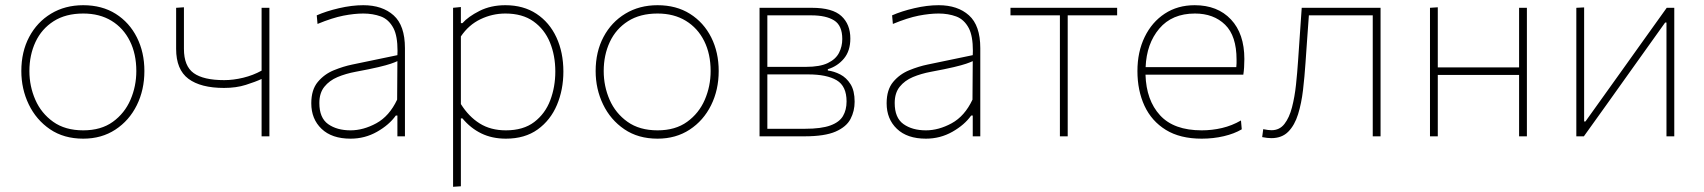

<svg xmlns="http://www.w3.org/2000/svg" viewBox="-20 -524 6550 738"><path d="M300 9Q225.5 9 172.2 -27.2Q119 -63.5 90.5 -122.8Q62 -182 62 -251Q62 -325 92.2 -382Q122.5 -439 176.2 -471.5Q230 -504 300 -504Q372 -504 424.8 -470.8Q477.5 -437.5 506.2 -380.2Q535 -323 535 -251Q535 -178.5 505.8 -119.5Q476.5 -60.5 423.5 -25.8Q370.5 9 300 9ZM300 -23Q368.5 -23 413.8 -55.8Q459 -88.5 481.5 -140.5Q504 -192.5 504 -251Q504 -316.5 479.2 -366.2Q454.5 -416 408.8 -444Q363 -472 300 -472Q232.5 -472 186.2 -442.5Q140 -413 116.5 -362.8Q93 -312.5 93 -251Q93 -192.5 115.8 -140.5Q138.5 -88.5 184.5 -55.8Q230.5 -23 300 -23Z M985.5 0V-220.5Q962 -209.5 925 -197.8Q888 -186 841 -186Q751.5 -186 704.2 -221.2Q657 -256.5 657 -336V-494L687 -496V-336Q687 -270 724.5 -243Q762 -216 842 -216Q876.5 -216 914.8 -225.2Q953 -234.5 985.5 -252.5V-494H1015.5V0Z M1327.5 9Q1255.5 9 1216 -28.8Q1176.5 -66.5 1176.5 -127Q1176.5 -179 1201.5 -209Q1226.5 -239 1263.2 -254Q1300 -269 1334.5 -276L1507.5 -312Q1508 -320.5 1508 -328.5Q1508 -385.5 1492.5 -415.5Q1474.5 -449.5 1443.8 -460.8Q1413 -472 1376.5 -472Q1342 -472 1299.8 -463.8Q1257.5 -455.5 1200.5 -432L1197.5 -465Q1233.5 -481 1283 -492.5Q1332.5 -504 1376.5 -504Q1449.5 -504 1493 -465Q1536.5 -426 1536.5 -339V0H1507.5V-80H1501.5Q1476 -44 1429.2 -17.5Q1382.5 9 1327.5 9ZM1327.5 -23Q1376.5 -23 1426.5 -50.2Q1476.5 -77.5 1506.5 -141L1507.5 -289Q1498 -284.5 1482 -279Q1466 -273.5 1434.5 -266Q1403 -258.5 1346.5 -248Q1309 -241 1277.5 -227.8Q1246 -214.5 1226.8 -190.5Q1207.5 -166.5 1207.5 -128Q1207.5 -71 1241.2 -47Q1275 -23 1327.5 -23Z M1721.5 194V-494L1751.5 -497V-435H1757.5Q1779.5 -460 1823 -482Q1866.5 -504 1922.5 -504Q1992 -504 2042 -471Q2092 -438 2118.8 -380.2Q2145.5 -322.5 2145.5 -249Q2145.5 -179.5 2120.8 -120.8Q2096 -62 2046.8 -26.5Q1997.5 9 1924.5 9Q1871.5 9 1830 -11.2Q1788.5 -31.5 1757.5 -69H1751.5V192ZM1924.5 -23Q1991.5 -23 2033.5 -55Q2075.5 -87 2095 -138.5Q2114.5 -190 2114.5 -249Q2114.5 -310.5 2093.8 -361Q2073 -411.5 2030.5 -441.8Q1988 -472 1922.5 -472Q1872.5 -472 1827 -450.2Q1781.5 -428.5 1751.5 -384V-124Q1781.5 -76 1823.8 -49.5Q1866 -23 1924.5 -23Z M2507.5 9Q2433 9 2379.8 -27.2Q2326.5 -63.5 2298 -122.8Q2269.5 -182 2269.5 -251Q2269.5 -325 2299.8 -382Q2330 -439 2383.8 -471.5Q2437.5 -504 2507.5 -504Q2579.5 -504 2632.2 -470.8Q2685 -437.5 2713.8 -380.2Q2742.5 -323 2742.5 -251Q2742.5 -178.5 2713.2 -119.5Q2684 -60.5 2631 -25.8Q2578 9 2507.5 9ZM2507.5 -23Q2576 -23 2621.2 -55.8Q2666.5 -88.5 2689 -140.5Q2711.5 -192.5 2711.5 -251Q2711.5 -316.5 2686.8 -366.2Q2662 -416 2616.2 -444Q2570.5 -472 2507.5 -472Q2440 -472 2393.8 -442.5Q2347.5 -413 2324 -362.8Q2300.5 -312.5 2300.5 -251Q2300.5 -192.5 2323.2 -140.5Q2346 -88.5 2392 -55.8Q2438 -23 2507.5 -23Z M2899.5 0V-494H3100.5Q3180 -494 3214.2 -462.2Q3248.5 -430.5 3248.5 -376Q3248.5 -328.5 3224 -299Q3199.5 -269.5 3162 -258V-253Q3186 -250 3209.8 -237.8Q3233.5 -225.5 3249.2 -200.5Q3265 -175.5 3265 -133Q3265 -97 3249.2 -66.8Q3233.5 -36.5 3191.8 -18.2Q3150 0 3072 0ZM3098.5 -465H2929.5V-267H3078Q3132 -267 3162.2 -281.8Q3192.5 -296.5 3205 -321Q3217.5 -345.5 3217.5 -374Q3217.5 -426 3186.2 -445.5Q3155 -465 3098.5 -465ZM2929.5 -29H3074Q3137 -29 3171.8 -41.8Q3206.5 -54.5 3220.2 -78Q3234 -101.5 3234 -134Q3234 -193 3196 -215.5Q3158 -238 3086.5 -238H2929.5Z M3539 9Q3467 9 3427.5 -28.8Q3388 -66.5 3388 -127Q3388 -179 3413 -209Q3438 -239 3474.8 -254Q3511.5 -269 3546 -276L3719 -312Q3719.5 -320.5 3719.5 -328.5Q3719.5 -385.5 3704 -415.5Q3686 -449.5 3655.2 -460.8Q3624.5 -472 3588 -472Q3553.5 -472 3511.2 -463.8Q3469 -455.5 3412 -432L3409 -465Q3445 -481 3494.5 -492.5Q3544 -504 3588 -504Q3661 -504 3704.5 -465Q3748 -426 3748 -339V0H3719V-80H3713Q3687.5 -44 3640.8 -17.5Q3594 9 3539 9ZM3539 -23Q3588 -23 3638 -50.2Q3688 -77.5 3718 -141L3719 -289Q3709.5 -284.5 3693.5 -279Q3677.5 -273.5 3646 -266Q3614.5 -258.5 3558 -248Q3520.5 -241 3489 -227.8Q3457.5 -214.5 3438.2 -190.5Q3419 -166.5 3419 -128Q3419 -71 3452.8 -47Q3486.5 -23 3539 -23Z M4054 0V-465H3864V-494H4274V-465H4084V0Z M4599 9Q4516 9 4461.2 -24.8Q4406.5 -58.5 4379.2 -117.2Q4352 -176 4352 -251Q4352 -324.5 4379.8 -381.8Q4407.5 -439 4457 -471.5Q4506.5 -504 4572 -504Q4660 -504 4711.5 -449.2Q4763 -394.5 4763 -297Q4763 -262.5 4759 -237H4383Q4386 -138.5 4439 -80.8Q4492 -23 4599 -23Q4639 -23 4677.2 -32Q4715.5 -41 4750 -61L4753 -27Q4724.5 -10 4684 -0.5Q4643.5 9 4599 9ZM4573 -472Q4485 -472 4436 -414Q4387 -356 4383.5 -266H4732Q4733 -273.5 4733 -281Q4733 -288 4733 -295Q4733 -386 4689 -429Q4645 -472 4573 -472Z M4866.5 7Q4860 7 4850.5 6Q4841 5 4831.5 3L4835.5 -27.5Q4844 -25.5 4853.2 -24.5Q4862.5 -23.5 4867.5 -23.5Q4898.5 -23.5 4917.2 -47.8Q4936 -72 4946.2 -111.8Q4956.5 -151.5 4961.5 -198.5Q4966.5 -245.5 4969.5 -291Q4973 -341.5 4976.5 -393Q4980 -444 4983.5 -494H5286.5V0H5256.5V-465H5011Q5007.5 -420 5004.5 -375Q5001.5 -330 4998 -282Q4994.5 -229.5 4988.5 -178.2Q4982.5 -127 4969.5 -85Q4956.5 -43 4932 -18Q4907.5 7 4866.5 7Z M5476.5 0V-494L5506.5 -496V-265H5819V-494H5849V0H5819V-236H5506.5V0Z M6039 0V-494L6069 -495.5V-57H6074L6211 -248.5Q6254.5 -309.5 6298.8 -371.5Q6343 -433.5 6386.5 -494H6415.5V0H6385.5V-437.5H6380.5L6244.5 -247Q6200.5 -185 6156.5 -123.5Q6112 -61.5 6068 0Z"/></svg>

Font: Heraclito Thin
Style: Regular
Weight: 100
Designer: Kostas Bartsokas (font) & Cristiano Sobral (main changes)
Foundry: Kostas Bartsokas (font) & Cristiano Sobral (main changes)
Version: Version 1.00;July 8, 2020;FontCreator 13.0.0.2655 64-bit